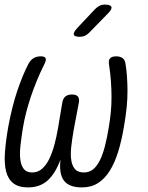

<svg xmlns="http://www.w3.org/2000/svg" viewBox="-23 -805 643 835"><path d="M482 -560Q500 -560 510.5 -552Q521 -544 523 -526Q531 -478 531.5 -411Q532 -344 516 -254Q506 -194 491 -145.5Q476 -97 454.5 -62.5Q433 -28 403.5 -9Q374 10 333 10Q278 10 255.5 -19Q233 -48 240 -111Q218 -51 184.5 -20.5Q151 10 99 10Q58 10 35 -8Q12 -26 3.5 -59.5Q-5 -93 -1.5 -142Q2 -191 13 -254Q30 -345 53 -412.5Q76 -480 101 -528Q110 -544 123 -552Q136 -560 154 -560Q171 -560 175 -552.5Q179 -545 171 -528Q151 -488 136.5 -452.5Q122 -417 111 -384Q100 -351 91.5 -318.5Q83 -286 77 -251Q70 -208 66 -172Q62 -136 65.5 -110Q69 -84 81 -69.5Q93 -55 117 -55Q142 -55 160.5 -71.5Q179 -88 192 -115.5Q205 -143 214 -177Q223 -211 229 -246L248 -359Q251 -377 261.5 -385.5Q272 -394 290 -394Q308 -394 315.5 -385.5Q323 -377 320 -359L298 -243Q291 -203 287 -168Q283 -133 287 -108Q291 -83 303.5 -69Q316 -55 342 -55Q366 -55 383 -69.5Q400 -84 412.5 -110Q425 -136 434 -172Q443 -208 450 -251Q456 -286 459 -318Q462 -350 462 -382.5Q462 -415 459.5 -450.5Q457 -486 451 -526Q448 -543 456 -551.5Q464 -560 482 -560ZM365 -663Q355 -653 345.5 -649Q336 -645 324 -645Q301 -645 298 -654Q295 -663 312 -682L390 -765Q400 -775 410 -780Q420 -785 433 -785Q458 -785 461.5 -775Q465 -765 446 -746Z"/></svg>

Font: Maple Mono ExtraLight
Style: Italic
Weight: 275
Italic angle: -10°
Monospace: yes
Designer: subframe7536
Version: Version 7.000